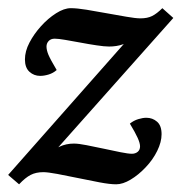

<svg xmlns="http://www.w3.org/2000/svg" viewBox="-31 -452 452 479"><path d="M95.7 -63.5 86.9 -67.4Q100.6 -78.1 117.2 -85.9Q133.8 -93.8 153.3 -93.8Q165 -93.8 185.1 -89.8Q205.1 -85.9 227.5 -81.1Q250 -76.2 269.5 -72.3Q289.1 -68.4 297.9 -68.4Q306.6 -68.4 312.5 -73.2Q318.4 -78.1 318.4 -86.9Q318.4 -94.7 312.5 -107.9Q306.6 -121.1 293 -143.6Q302.7 -151.4 314 -154.8Q325.2 -158.2 334 -158.2Q349.6 -158.2 360.8 -148.4Q372.1 -138.7 372.1 -117.2Q372.1 -97.7 361.3 -75.7Q350.6 -53.7 332.5 -34.7Q314.5 -15.6 294.9 -3.9Q275.4 7.8 258.8 7.8Q243.2 7.8 217.3 2.9Q191.4 -2 163.6 -7.8Q135.7 -13.7 111.8 -18.1Q87.9 -22.5 77.1 -22.5Q58.6 -22.5 45.4 -15.6Q32.2 -8.8 16.6 7.8L-10.7 -15.6L293.9 -360.4L302.7 -356.4Q291 -346.7 275.4 -341.3Q259.8 -335.9 241.2 -335.9Q229.5 -335.9 210 -338.9Q190.4 -341.8 169.9 -345.7Q149.4 -349.6 131.8 -352.5Q114.3 -355.5 105.5 -355.5Q95.7 -355.5 90.3 -349.6Q85 -343.8 85 -335.9Q85 -327.1 89.8 -315.4Q94.7 -303.7 110.4 -277.3Q101.6 -269.5 90.3 -266.1Q79.1 -262.7 69.3 -262.7Q53.7 -262.7 42.5 -272.9Q31.2 -283.2 31.2 -303.7Q31.2 -324.2 42.5 -345.7Q53.7 -367.2 71.3 -386.7Q88.9 -406.2 108.9 -418.9Q128.9 -431.6 145.5 -431.6Q161.1 -431.6 185.1 -427.7Q209 -423.8 235.4 -418.9Q261.7 -414.1 284.7 -410.2Q307.6 -406.2 319.3 -406.2Q336.9 -406.2 348.6 -412.1Q360.4 -418 374 -431.6L401.4 -407.2Z"/></svg>

Font: Crimson Pro ExtraLight Medium
Style: Italic
Weight: 500
Italic angle: -12°
Version: Version 1.002